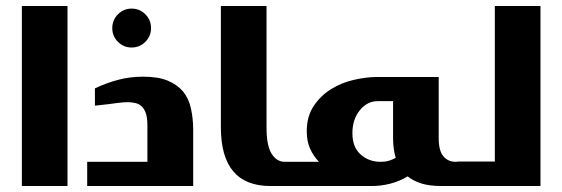

<svg xmlns="http://www.w3.org/2000/svg" viewBox="-20 -623 1883 643"><path d="M53.2 0V-603H206.1V0Z M356 -528.8Q356 -556.2 375 -575.2Q394 -594.2 420.9 -594.2Q447.8 -594.2 466.8 -575.2Q485.8 -556.2 485.8 -528.8Q485.8 -502 466.8 -482.9Q447.8 -463.9 420.9 -463.9Q394 -463.9 375 -482.9Q356 -502 356 -528.8ZM460 -366.2Q509.3 -366.2 541.5 -353Q573.2 -339.8 592.8 -316.9Q611.8 -293.9 619.1 -261.2Q627 -226.1 627 -189V0H272V-81.1H473.6V-202.1Q473.6 -229.5 468.3 -244.1Q462.4 -260.3 453.1 -268.1Q443.8 -275.9 431.6 -278.3Q418.5 -280.8 407.7 -280.8Q397.9 -280.8 393.1 -280.3Q378.4 -278.8 374.5 -278.3Q372.1 -277.8 361.8 -276.6Q351.6 -275.4 344.7 -274.4Q310.5 -270.5 297.9 -269V-327.1Q335.9 -345.2 377 -356Q415.5 -366.2 460 -366.2Z M872.6 -603V-195.8Q872.6 -135.7 889.2 -108.9Q905.8 -82 931.6 -81.1H927.7Q948.7 -81.1 948.7 -60.1V-21Q948.7 -12.2 942.4 -5.9Q936.5 0 927.7 0H885.7Q719.7 0 719.7 -196.8V-603Z M1458.5 0Q1418.5 0 1392.1 -8.3Q1365.2 -16.6 1345.2 -32.2Q1317.4 -15.6 1286.6 -7.8Q1255.9 0 1225.1 0H914.1Q904.3 0 904.3 -9.8V-70.8Q904.3 -81.1 914.1 -81.1H1048.3Q1028.8 -101.1 1018.1 -126Q1007.3 -150.4 1007.3 -183.1Q1007.3 -232.9 1030.3 -267.6Q1053.2 -302.2 1088.4 -324.2Q1123.5 -346.2 1164.6 -355.5Q1207.5 -365.2 1242.2 -365.2H1449.2V-160.2Q1449.2 -118.2 1464.8 -99.6Q1480.5 -81.1 1506.3 -81.1H1518.1Q1540 -81.1 1540 -60.1V-21Q1540 -11.7 1534.2 -5.9Q1528.3 0 1518.1 0ZM1244.1 -284.2Q1210 -284.2 1185.1 -253.9Q1160.2 -223.6 1160.2 -176.8Q1160.2 -129.4 1188.5 -105Q1215.8 -81.1 1254.4 -81.1Q1270 -81.1 1281.7 -84.5Q1293 -87.9 1305.2 -94.2Q1296.4 -124 1296.4 -160.2V-284.2Z M1790 -603V0H1516.1Q1506.8 0 1500.5 -3.4Q1494.1 -6.8 1494.1 -13.2V-68.8Q1494.1 -74.7 1500.5 -78.1Q1507.3 -82 1516.1 -82H1637.2V-603Z"/></svg>

Font: SimahzazaarabicW05-Bold
Style: Regular
Weight: 700
Designer: Ahmed zaza
Foundry: Ahmed zaza
Version: Version 1.001